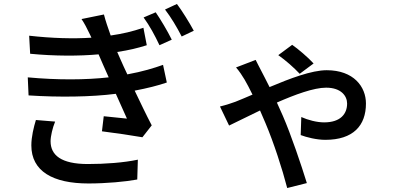

<svg xmlns="http://www.w3.org/2000/svg" viewBox="-20 -871 2020 968"><path d="M161 -266C150 -230 138 -181 138 -138C138 -8 246 54 426 54C515 54 614 45 672 34L675 -66C605 -51 510 -44 423 -44C288 -44 235 -89 235 -159C235 -184 245 -227 258 -258ZM802 -544C757 -528 699 -510 622 -496C608 -525 597 -550 589 -568C583 -581 577 -595 571 -609C631 -618 672 -628 720 -643L703 -731C646 -712 600 -701 538 -692C525 -729 512 -766 504 -798L391 -775C407 -751 417 -731 433 -698L441 -681C348 -675 243 -678 127 -691L132 -600C255 -588 379 -588 477 -597L500 -544L528 -481C412 -468 271 -467 120 -481L124 -390C277 -380 439 -382 564 -398C583 -355 603 -311 620 -273C591 -276 548 -280 503 -285L494 -209C559 -201 646 -188 698 -179L745 -239C717 -292 687 -356 659 -414C722 -426 778 -440 821 -455ZM704 -783C735 -740 760 -694 784 -643L846 -671C825 -714 789 -774 765 -809ZM812 -823C844 -781 870 -737 896 -687L957 -716C935 -757 897 -818 872 -851Z M1561 -551C1535 -580 1481 -626 1453 -645L1383 -593C1420 -567 1462 -530 1491 -499ZM1170 -531C1186 -513 1203 -487 1213 -470C1224 -451 1238 -425 1253 -394C1222 -381 1193 -368 1167 -358C1153 -353 1122 -342 1089 -334L1135 -238C1166 -252 1223 -282 1291 -314C1300 -292 1310 -270 1319 -249C1360 -152 1403 -20 1428 77L1527 52C1500 -36 1447 -193 1406 -287C1397 -307 1387 -330 1376 -354C1467 -394 1562 -429 1624 -429C1700 -429 1730 -387 1730 -349C1730 -297 1697 -254 1614 -254C1577 -254 1532 -266 1499 -281L1496 -190C1525 -179 1576 -166 1620 -166C1761 -166 1825 -238 1825 -349C1825 -434 1763 -517 1627 -517C1551 -517 1441 -475 1339 -432C1322 -465 1307 -496 1295 -518C1288 -532 1277 -552 1269 -569Z"/></svg>

Font: Genne Gothic Medium
Style: Regular
Weight: 500
Designer: Ryoko NISHIZUKA (kana & ideographs); Paul D. Hunt (Latin, Greek & Cyrillic); Wenlong ZHANG (bopomofo); Sandoll Communica
Foundry: Adobe Systems Incorporated
Version: Version 1.004;PS 1.004;hotconv 16.6.51;makeotf.lib2.5.65220